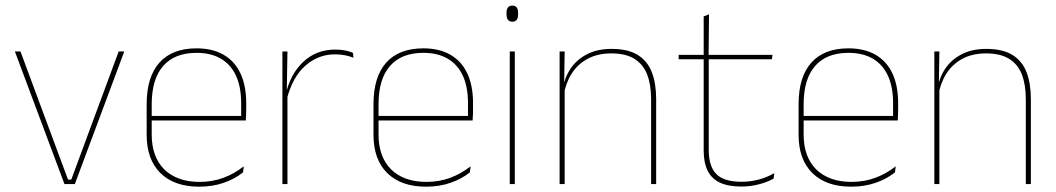

<svg xmlns="http://www.w3.org/2000/svg" viewBox="-20 -674 3868 703"><path d="M241 -16.5 414.5 -485.5H435L254 0H216L34.5 -485.5H55L229 -16.5Z M709.5 9.5Q618 9.5 567.5 -40.2Q517 -90 517 -180.5V-292.5Q517 -392.5 563.8 -444.8Q610.5 -497 699.5 -497Q758 -497 798.8 -473.5Q839.5 -450 860.5 -405.2Q881.5 -360.5 881.5 -296.5V-279.5Q881.5 -268.5 881.2 -257.5Q881 -246.5 880 -233H863Q863 -250.5 863 -266.5Q863 -282.5 863 -296Q863 -355.5 844.2 -396.5Q825.5 -437.5 789 -459Q752.5 -480.5 699.5 -480.5Q619.5 -480.5 577.5 -432.5Q535.5 -384.5 535.5 -292.5V-243.5V-239.5V-181Q535.5 -140 547.2 -108Q559 -76 581.5 -53.8Q604 -31.5 636.5 -19.8Q669 -8 710 -8Q757.5 -8 797.5 -22.8Q837.5 -37.5 872.5 -65L870 -43Q840.5 -19 799.5 -4.8Q758.5 9.5 709.5 9.5ZM525.5 -233V-249.5H873.5V-233Z M1029.5 -308.5 1020 -320.5 1025.5 -325Q1042 -402 1090 -447.2Q1138 -492.5 1208 -492.5Q1229 -492.5 1245.2 -489Q1261.5 -485.5 1272.5 -480.5L1274 -462.5Q1261 -468 1244 -471.5Q1227 -475 1206.5 -475Q1145 -475 1097.8 -433.2Q1050.5 -391.5 1029.5 -308.5ZM1014 0V-485.5H1032.5L1030 -335L1032.5 -332.5V0Z M1540 9.5Q1448.5 9.5 1398 -40.2Q1347.5 -90 1347.5 -180.5V-292.5Q1347.5 -392.5 1394.2 -444.8Q1441 -497 1530 -497Q1588.5 -497 1629.2 -473.5Q1670 -450 1691 -405.2Q1712 -360.5 1712 -296.5V-279.5Q1712 -268.5 1711.8 -257.5Q1711.5 -246.5 1710.5 -233H1693.5Q1693.5 -250.5 1693.5 -266.5Q1693.5 -282.5 1693.5 -296Q1693.5 -355.5 1674.8 -396.5Q1656 -437.5 1619.5 -459Q1583 -480.5 1530 -480.5Q1450 -480.5 1408 -432.5Q1366 -384.5 1366 -292.5V-243.5V-239.5V-181Q1366 -140 1377.8 -108Q1389.5 -76 1412 -53.8Q1434.5 -31.5 1467 -19.8Q1499.5 -8 1540.5 -8Q1588 -8 1628 -22.8Q1668 -37.5 1703 -65L1700.5 -43Q1671 -19 1630 -4.8Q1589 9.5 1540 9.5ZM1356 -233V-249.5H1704V-233Z M1846.5 0V-485.5H1865V0ZM1856 -594.5Q1845.5 -594.5 1840 -601.2Q1834.5 -608 1834.5 -622V-626.5Q1834.5 -640 1840 -646.8Q1845.5 -653.5 1856 -653.5Q1866.5 -653.5 1871.8 -646.8Q1877 -640 1877 -626.5V-622Q1877 -608 1871.8 -601.2Q1866.5 -594.5 1856 -594.5Z M2364 0V-310Q2364 -363 2349.8 -400.5Q2335.5 -438 2303.5 -458.2Q2271.5 -478.5 2218 -478.5Q2168.5 -478.5 2131.8 -458.8Q2095 -439 2073 -404.2Q2051 -369.5 2044 -325L2035 -344H2040.5Q2045 -385 2066.8 -419.2Q2088.5 -453.5 2127 -474.2Q2165.5 -495 2219 -495Q2279.5 -495 2315.2 -472.8Q2351 -450.5 2366.8 -409.2Q2382.5 -368 2382.5 -311V0ZM2029 0V-485.5H2047.5L2045.5 -358.5H2047.5V0Z M2695 9Q2646.5 9 2616 -5.2Q2585.5 -19.5 2571 -49Q2556.5 -78.5 2556.5 -123V-462.5H2575V-124.5Q2575 -65.5 2602.5 -37Q2630 -8.5 2695.5 -8.5Q2726.5 -8.5 2756.8 -16.2Q2787 -24 2815 -40L2812.5 -20Q2789.5 -7 2758.2 1Q2727 9 2695 9ZM2465 -457V-473H2808.5L2806 -457ZM2556.5 -468V-614L2576 -621.5L2574.5 -468Z M3096.5 9.5Q3005 9.5 2954.5 -40.2Q2904 -90 2904 -180.5V-292.5Q2904 -392.5 2950.8 -444.8Q2997.5 -497 3086.5 -497Q3145 -497 3185.8 -473.5Q3226.5 -450 3247.5 -405.2Q3268.5 -360.5 3268.5 -296.5V-279.5Q3268.5 -268.5 3268.2 -257.5Q3268 -246.5 3267 -233H3250Q3250 -250.5 3250 -266.5Q3250 -282.5 3250 -296Q3250 -355.5 3231.2 -396.5Q3212.5 -437.5 3176 -459Q3139.5 -480.5 3086.5 -480.5Q3006.5 -480.5 2964.5 -432.5Q2922.5 -384.5 2922.5 -292.5V-243.5V-239.5V-181Q2922.5 -140 2934.2 -108Q2946 -76 2968.5 -53.8Q2991 -31.5 3023.5 -19.8Q3056 -8 3097 -8Q3144.5 -8 3184.5 -22.8Q3224.5 -37.5 3259.5 -65L3257 -43Q3227.5 -19 3186.5 -4.8Q3145.5 9.5 3096.5 9.5ZM2912.5 -233V-249.5H3260.5V-233Z M3736 0V-310Q3736 -363 3721.8 -400.5Q3707.5 -438 3675.5 -458.2Q3643.5 -478.5 3590 -478.5Q3540.5 -478.5 3503.8 -458.8Q3467 -439 3445 -404.2Q3423 -369.5 3416 -325L3407 -344H3412.5Q3417 -385 3438.8 -419.2Q3460.5 -453.5 3499 -474.2Q3537.5 -495 3591 -495Q3651.5 -495 3687.2 -472.8Q3723 -450.5 3738.8 -409.2Q3754.5 -368 3754.5 -311V0ZM3401 0V-485.5H3419.5L3417.5 -358.5H3419.5V0Z"/></svg>

Font: Anek Odia Medium Thin
Style: Regular
Weight: 250
Version: Version 1.003